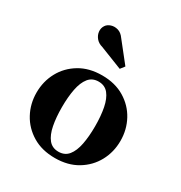

<svg xmlns="http://www.w3.org/2000/svg" viewBox="-169 -834 913 967"><g transform="rotate(30 287.0 -351.0)"><path d="M215 -594Q191 -600.5 177.5 -617Q164 -633.5 162 -653.2Q160 -673 170.5 -689Q179.5 -703 198.2 -709.2Q217 -715.5 238 -709.5Q259 -703.5 275 -680.5L365 -567L346 -542.5ZM43 -230Q43 -295 72.5 -349.5Q102 -404 156.8 -437Q211.5 -470 287 -470Q362.5 -470 417.2 -437Q472 -404 501.5 -349.5Q531 -295 531 -230Q531 -165 501.5 -110.5Q472 -56 417.2 -23Q362.5 10 287 10Q211.5 10 156.8 -23Q102 -56 72.5 -110.5Q43 -165 43 -230ZM190.5 -230Q190.5 -170.5 199.5 -124.5Q208.5 -78.5 229.5 -52.5Q250.5 -26.5 287 -26.5Q323.5 -26.5 344.5 -52.5Q365.5 -78.5 374.5 -124.5Q383.5 -170.5 383.5 -230Q383.5 -289.5 374.5 -335.5Q365.5 -381.5 344.5 -407.8Q323.5 -434 287 -434Q250.5 -434 229.5 -407.8Q208.5 -381.5 199.5 -335.5Q190.5 -289.5 190.5 -230Z"/></g></svg>

Font: Bodoni* 06pt
Style: Bold
Weight: 700
Version: Version 2.3